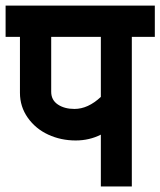

<svg xmlns="http://www.w3.org/2000/svg" viewBox="-30 -653 579 693"><path d="M243.2 -146Q189.9 -146 144.3 -167Q98.6 -188 70.3 -228Q42 -268.1 42 -317.9V-520H-9.8V-632.8H528.8V-520H445.8V20H334V-167Q292.5 -146 243.2 -146ZM154.8 -321.8Q154.8 -292 178.7 -275.9Q202.6 -259.8 238.8 -259.8Q287.6 -259.8 334 -303.2V-520H154.8Z"/></svg>

Font: Miedinger*
Style: Bold
Weight: 700
Version: Version 001.000